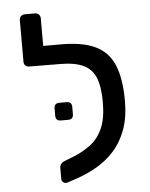

<svg xmlns="http://www.w3.org/2000/svg" viewBox="-52 -753 628 806"><g transform="rotate(-5 262.0 -350.0)"><path d="M199.8 9.3Q190.6 12.1 182.8 6.7Q175 1.3 175 -8.9V-55.2Q175 -63.8 180.7 -71.1Q186.3 -78.3 197.1 -82.3L235.5 -97.4Q275.4 -113.5 307.7 -138Q339.9 -162.4 358.5 -204.3Q377 -246.2 377 -314.2Q377 -379 361.4 -417.3Q345.9 -455.5 309.3 -472.3Q272.8 -489.2 210.4 -489.2H179.6Q169.6 -489.2 163.1 -495.6Q156.6 -501.9 156.6 -512.1V-548.4Q156.6 -558.4 163.1 -564.7Q169.6 -571 179.6 -571H223.8Q315.1 -571 368.9 -544.9Q422.7 -518.8 446.3 -461.3Q469.9 -403.9 469.9 -310.6Q469.9 -241.3 450.8 -190Q431.8 -138.6 399.3 -102.7Q366.9 -66.8 326 -43.2Q285.2 -19.6 241.4 -4.8ZM202 -489.2 82.8 -490Q72.6 -490 66.3 -496Q59.9 -501.9 59.9 -512.1V-687.1Q59.9 -697.3 66.3 -703.6Q72.6 -710 82.8 -710H125.3Q135.5 -710 141.9 -703.6Q148.2 -697.3 148.2 -687.1V-571H204.4ZM194.9 -252.8Q172.9 -252.8 172.9 -274.8V-305.3Q172.9 -327.3 194.9 -327.3H225.4Q247.4 -327.3 247.4 -305.3V-274.8Q247.4 -252.8 225.4 -252.8Z"/></g></svg>

Font: Rubik Light
Style: Regular
Weight: 300
Designer: Hubert and Fischer
Foundry: Hubert and Fischer
Version: Version 2.300;gftools[0.9.30]